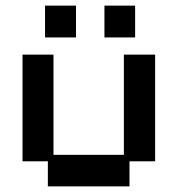

<svg xmlns="http://www.w3.org/2000/svg" viewBox="-20 -650 632 682"><path d="M150 12V-77H60V-456H170V-100H420V-456H531V-77H440V12ZM140 -517V-630H250V-517ZM351 -517V-630H460V-517Z"/></svg>

Font: Pixelify Sans Medium
Style: Regular
Weight: 500
Designer: Stefie Justprince
Foundry: Typecalism Foundryline
Version: Version 1.000;February 13, 2025;FontCreator 15.0.0.3015 64-b